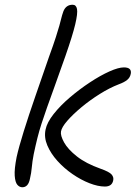

<svg xmlns="http://www.w3.org/2000/svg" viewBox="-20 -779 588 809"><path d="M74 10Q62 10 53 -0.5Q44 -11 42 -38.5Q40 -66 50 -117Q59 -158 80 -225.5Q101 -293 129.5 -375Q158 -457 187 -541Q206 -593 215.5 -623Q225 -653 230 -670.5Q235 -688 238 -701Q241 -714 247 -731Q258 -759 286 -759Q301 -759 304.5 -741Q308 -723 297 -676.5Q286 -630 256 -544Q230 -470 211 -417.5Q192 -365 178.5 -327Q165 -289 155 -258Q145 -227 137.5 -197Q130 -167 122 -129Q116 -98 114 -74Q112 -50 106 -25Q99 10 74 10ZM422 7Q393 7 357 -7Q321 -21 285.5 -45.5Q250 -70 222 -101Q194 -132 179.5 -166Q165 -200 172 -233Q178 -263 206 -298.5Q234 -334 274.5 -368.5Q315 -403 359 -432Q403 -461 441 -478Q479 -495 502 -495Q536 -495 531 -468Q528 -452 515.5 -442Q503 -432 481 -424Q442 -409 400.5 -383Q359 -357 323 -327Q287 -297 263.5 -270Q240 -243 237 -225Q234 -208 250 -179Q266 -150 304 -120Q342 -90 404 -68Q441 -55 450.5 -43.5Q460 -32 457 -19Q452 7 422 7Z"/></svg>

Font: Shantell Sans Normal
Style: Italic
Weight: 300
Italic angle: -11.31°
Designer: Stephen Nixon, Anya Danilova, Shantell Martin
Foundry: Arrow Type
Version: Version 1.008;[a672d596b]